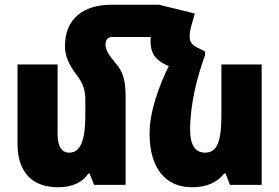

<svg xmlns="http://www.w3.org/2000/svg" viewBox="-20 -780 1179 810"><path d="M510 -366C510 -439 500 -477 468 -513C442 -544 425 -568 425 -592C425 -610 434 -624 452 -624H616C616 -618 615 -613 615 -608C615 -559 632 -531 675 -509L692 -501C652 -420 611 -312 611 -216C611 -70 679 10 789 10C853 10 895 -10 926 -48H932L950 0H1084V-508H914V-292C914 -174 892 -136 845 -136C805 -136 782 -167 782 -231C782 -346 814 -462 845 -547V-563L825 -573C787 -590 780 -603 780 -628C780 -646 786 -668 793 -692L802 -723L651 -760H450C334 -760 254 -703 254 -585C254 -548 268 -511 301 -467C330 -429 340 -401 340 -359V-292C340 -187 319 -136 272 -136C239 -136 223 -165 223 -213V-508H54V-172C54 -55 115 10 225 10C283 10 328 -10 353 -48H358L377 0H510Z"/></svg>

Font: Noto Sans Armenian Condensed Black
Style: Regular
Weight: 900
Width: 3
Designer: Monotype Design Team
Foundry: Monotype Imaging Inc.
Version: Version 2.008